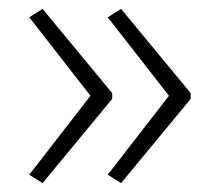

<svg xmlns="http://www.w3.org/2000/svg" viewBox="-20 -421 497 433"><path d="M361 -205 223 -27 253 -8 410 -198V-211L253 -401L223 -382ZM184 -205 46 -27 76 -8 233 -198V-211L76 -401L46 -382Z"/></svg>

Font: Noto Sans Syriac Extralight
Style: Regular
Weight: 200
Designer: Patrick Giasson and the Monotype Design Team
Foundry: Monotype Imaging Inc.
Version: Version 3.000